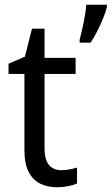

<svg xmlns="http://www.w3.org/2000/svg" viewBox="-20 -780 471 810"><path d="M239 -62Q257 -62 274.5 -65.5Q292 -69 305 -73V-6Q290 1 267 5.5Q244 10 220 10Q181 10 150 -5Q119 -20 101 -54.5Q83 -89 83 -148V-468H16V-511L85 -541L115 -659H168V-536H299V-468H168V-153Q168 -107 186.5 -84.5Q205 -62 239 -62ZM431 -751Q427 -732 415.5 -704Q404 -676 390 -648Q376 -620 362 -600H316V-612Q319 -623 323.5 -642.5Q328 -662 332.5 -683.5Q337 -705 340 -725Q343 -745 344 -760H431Z"/></svg>

Font: Noto Sans Arabic SemiCondensed
Style: Regular
Weight: 400
Width: 4
Designer: Monotype Design Team, Nadine Chahine, Nizar Qandah and Khaled Hosny
Foundry: Monotype Imaging Inc.
Version: Version 2.012